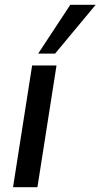

<svg xmlns="http://www.w3.org/2000/svg" viewBox="-20 -775 416 795"><path d="M34 0ZM34 0 113 -504H214L135 0ZM138 -553 271 -755H376L208 -553Z"/></svg>

Font: Winston Medium
Style: Italic
Weight: 500
Italic angle: -9°
Designer: Original fonts by Vernon Adams / Changes by Cristiano Sobral
Foundry: Original fonts by Vernon Adams / Changes by Cristiano Sobral
Version: Version 2.503;July 17, 2020;FontCreator 13.0.0.2655 64-bit